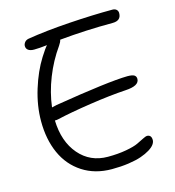

<svg xmlns="http://www.w3.org/2000/svg" viewBox="-114 -839 881 967"><g transform="rotate(-15 327.0 -355.5)"><path d="M154.8 -280.8Q147.9 -278.8 136.2 -278.8Q139.6 -168 197.5 -100.6Q255.4 -33.2 347.2 -33.2Q400.4 -33.2 443.1 -41Q485.8 -48.8 506.1 -58.6Q526.4 -68.4 542 -76.2Q557.6 -84 563 -84Q586.9 -84 586.9 -56.2Q586.9 -45.4 578.4 -33.4Q569.8 -21.5 550.8 -9.8Q531.7 2 505.1 11.2Q478.5 20.5 438.5 26.4Q398.4 32.2 351.1 32.2Q263.2 32.2 198.2 -10Q133.3 -52.2 100.6 -125.2Q67.9 -198.2 67.9 -293Q67.9 -373.5 93.8 -457.3Q119.6 -541 159.2 -604Q184.6 -644 195.8 -655.8Q154.3 -650.9 127.9 -650.9Q107.9 -650.9 97.4 -658.7Q86.9 -666.5 86.9 -680.2Q86.9 -689.9 93.8 -699Q100.6 -708 113.8 -710.9Q208 -726.6 333.7 -734.9Q459.5 -743.2 560.1 -743.2Q573.7 -743.2 581.3 -736.1Q588.9 -729 588.9 -717.8Q588.9 -678.2 543.9 -678.2Q404.3 -678.2 267.1 -665Q265.6 -654.3 253.9 -637.2Q208 -572.8 178.2 -497.3Q148.4 -421.9 139.2 -346.2Q143.1 -347.7 165 -352.1Q446.8 -398.4 545.9 -399.9Q571.8 -399.9 581.8 -393.6Q591.8 -387.2 591.8 -374Q591.8 -337.9 519 -334Q438 -329.1 331.1 -313Q224.1 -296.9 154.8 -280.8Z"/></g></svg>

Font: Shantell Sans Irregular
Style: Regular
Weight: 300
Designer: Stephen Nixon, Anya Danilova, Shantell Martin
Foundry: Arrow Type
Version: Version 1.006;[9816181b4]